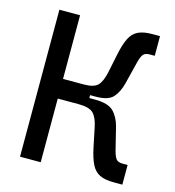

<svg xmlns="http://www.w3.org/2000/svg" viewBox="-105 -784 796 875"><g transform="rotate(15 293.0 -347.0)"><path d="M261.2 -353.5 264.2 -393.1Q312 -393.1 330.1 -412.4Q348.1 -431.6 357.4 -475.6L376 -565.4Q386.2 -614.7 400.4 -643.1Q414.6 -671.4 439.5 -683.6Q464.4 -695.8 506.8 -695.8H542.5V-603H519Q496.6 -603 487.8 -591.3Q479 -579.6 472.2 -552.2L446.3 -448.2Q435.5 -405.3 412.8 -379.4Q390.1 -353.5 331.1 -353.5ZM68.4 0V-693.4H166V0ZM144 -300.3V-393.1H304.2V-300.3ZM511.7 2.4Q469.2 2.4 444.3 -9.8Q419.4 -22 405.3 -50.5Q391.1 -79.1 380.9 -127.9L362.3 -217.8Q353.5 -261.2 334.5 -280.8Q315.4 -300.3 264.2 -300.3L261.2 -339.8H331.1Q393.6 -339.8 419.2 -314Q444.8 -288.1 455.6 -245.1L481.4 -141.1Q488.3 -113.8 497.1 -102.1Q505.9 -90.3 528.3 -90.3H551.8V2.4Z"/></g></svg>

Font: Cascadia Mono
Style: Regular
Weight: 400
Monospace: yes
Designer: Aaron Bell
Foundry: Saja Typeworks
Version: Version 2102.003